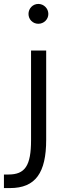

<svg xmlns="http://www.w3.org/2000/svg" viewBox="-86 -732 327 977"><path d="M109 -712C81 -712 59 -689 59 -661C59 -633 81 -611 109 -611C137 -611 160 -633 160 -661C160 -689 137 -712 109 -712ZM72 -475V-19C72 112 41 156 -43 156H-66V225H-35C95 225 149 147 149 -21V-475Z"/></svg>

Font: Mint Spirit
Style: Regular
Weight: 400
Designer: HARENDAL Hirwen
Foundry: Arkandis Digital Foundry.
Version: Version 1.004;FFEdit